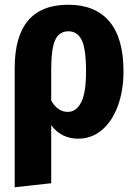

<svg xmlns="http://www.w3.org/2000/svg" viewBox="-20 -568 575 810"><path d="M501 -267Q501 -187 477.5 -122Q454 -57 410.5 -20Q367 17 310 17Q238 17 196 -40V205L42 222V-281Q42 -548 268 -548Q382 -548 441.5 -477.5Q501 -407 501 -267ZM343 -265Q343 -363 324.5 -399.5Q306 -436 269 -436Q229 -436 212.5 -398.5Q196 -361 196 -271V-144Q223 -96 266 -96Q302 -96 322.5 -136.5Q343 -177 343 -265Z"/></svg>

Font: Fira Sans Condensed
Style: Bold
Weight: 700
Width: 3
Designer: bBox Type GmbH & Carrois Corporate GbR & Edenspiekermann AG
Foundry: bBox Type GmbH & Carrois Corporate GbR & Edenspiekermann AG
Version: Version 4.301